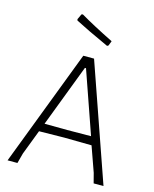

<svg xmlns="http://www.w3.org/2000/svg" viewBox="-125 -933 817 1017"><g transform="rotate(15 283.5 -425.0)"><path d="M201 -850Q274 -807 385 -752L375 -726L368 -722Q243 -779 182 -811L180 -818L194 -848ZM319 -639 542 0H488L474 -54L425 -192L274 -194L137 -192L85 -56L70 0H16L260 -639ZM285 -579 155 -238 280 -237 410 -238 291 -579Z"/></g></svg>

Font: Alegreya Sans Light
Style: Regular
Weight: 300
Designer: Juan Pablo del Peral
Foundry: Huerta Tipografica
Version: Version 2.007